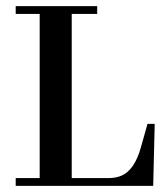

<svg xmlns="http://www.w3.org/2000/svg" viewBox="-20 -606 530 626"><path d="M479.5 0 484.4 -202.1H460.9L439.5 -126Q418.9 -51.8 376 -33.2Q357.4 -25.4 335 -25.4H213.9V-560.5H296.9V-585.9H31.2V-560.5H109.4V-25.4H31.2V0Z"/></svg>

Font: Abhaya Libre SemiBold
Style: Regular
Weight: 600
Designer: Pushpananda Ekanayake, Sol Matas, Pathum Egodawatta
Foundry: Mooniak
Version: Version 1.050 ; ttfautohint (v1.6)